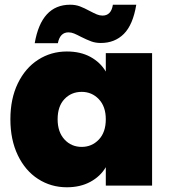

<svg xmlns="http://www.w3.org/2000/svg" viewBox="-20 -786 720 813"><path d="M24 -281Q24 -368 55.5 -433Q87 -498 141.5 -533Q196 -568 263 -568Q321 -568 363 -545Q405 -522 428 -483V-561H624V0H428V-78Q405 -39 362.5 -16Q320 7 263 7Q196 7 141.5 -28Q87 -63 55.5 -128.5Q24 -194 24 -281ZM428 -281Q428 -335 398.5 -366Q369 -397 326 -397Q282 -397 253 -366.5Q224 -336 224 -281Q224 -227 253 -195.5Q282 -164 326 -164Q369 -164 398.5 -195Q428 -226 428 -281ZM127 -603Q155 -766 277 -766Q300 -766 318.5 -759Q337 -752 361 -739Q378 -730 390 -725Q402 -720 414 -720Q451 -720 458 -766H557Q543 -681 504.5 -642.5Q466 -604 407 -604Q385 -604 367 -610.5Q349 -617 323 -630Q306 -639 294 -644Q282 -649 270 -649Q234 -649 225 -603Z"/></svg>

Font: DVN-Poppins ExtBd
Style: Regular
Weight: 800
Designer: Ninad Kale (Devanagari), Jonny Pinhorn (Latin)
Foundry: Indian Type Foundry
Version: 4.004